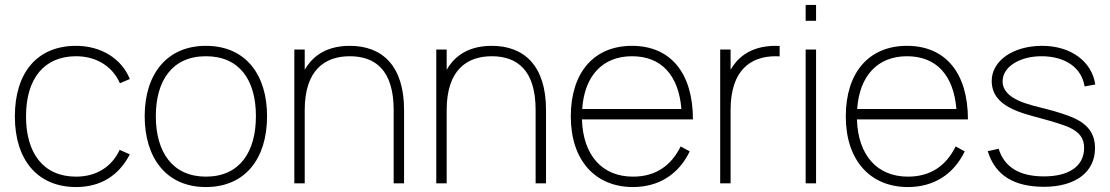

<svg xmlns="http://www.w3.org/2000/svg" viewBox="-20 -740 4481 775"><path d="M287 15C385 15 459 -30 504 -117L463 -135C430.5 -65.5 368 -27 287 -27C154 -27 85 -123 85 -270C85 -424 159 -513 287 -513C368.5 -513 434 -472.5 464 -404L504 -421C471 -503.5 387.5 -555 287 -555C132 -555 40 -449 40 -270C40 -92.5 133.5 15 287 15Z M811 15C970 15 1058 -100 1058 -271C1058 -438 972 -555 811 -555C654 -555 564 -441 564 -271C564 -103 651 15 811 15ZM811 -27C678 -27 609 -124 609 -271C609 -413 674 -513 811 -513C946 -513 1013 -418 1013 -271C1013 -126 947 -27 811 -27Z M1569 0H1611V-296C1611 -474.5 1523 -555 1392 -555C1282 -555 1233.5 -499 1210 -458.5V-540H1168V0H1210V-296C1210 -458 1292 -513 1392 -513C1493.5 -513 1569 -458 1569 -296Z M2142 0H2184V-296C2184 -474.5 2096 -555 1965 -555C1855 -555 1806.5 -499 1783 -458.5V-540H1741V0H1783V-296C1783 -458 1865 -513 1965 -513C2066.5 -513 2142 -458 2142 -296Z M2535 -27C2411.5 -27 2333.5 -112 2329 -258H2777C2777 -445.5 2686.5 -555 2531 -555C2377.5 -555 2284 -447.5 2284 -270C2284 -93.5 2382 15 2535 15C2638.5 15 2719.5 -36 2764 -129L2727.5 -149C2690 -73 2628.5 -27 2535 -27ZM2330 -300C2339 -434 2412.5 -513 2531 -513C2648.5 -513 2719 -438 2730.5 -300Z M3127 -554.5C3121.5 -555 3116.5 -555 3111 -555C3001 -555 2952.5 -499 2929 -458.5V-540H2887V0H2929V-296C2929 -458 3011 -513 3111 -513C3116.5 -513 3121.5 -513 3127 -512.5Z M3274 -656V-720H3232V-656ZM3274 0V-540H3232V0Z M3645 -27C3521.5 -27 3443.5 -112 3439 -258H3887C3887 -445.5 3796.5 -555 3641 -555C3487.5 -555 3394 -447.5 3394 -270C3394 -93.5 3492 15 3645 15C3748.5 15 3829.5 -36 3874 -129L3837.5 -149C3800 -73 3738.5 -27 3645 -27ZM3440 -300C3449 -434 3522.5 -513 3641 -513C3758.5 -513 3829 -438 3840.5 -300Z M4194 14C4321.5 14 4400 -45.5 4400 -142C4400 -197 4374.5 -236 4316 -263C4289.5 -275 4247 -289 4201.5 -300.5C4137 -317 4027 -337.5 4027 -412C4027 -470.5 4096.5 -513 4183.5 -513C4280 -513 4346 -467 4358 -391L4401 -399C4387 -492.5 4302 -555 4186.5 -555C4069 -555 3983 -494.5 3983 -413.5C3983 -308.5 4102.5 -284 4190 -260C4231 -249 4268.5 -237 4289.5 -228.5C4340.5 -207 4356 -179 4356 -143C4356 -70 4296 -28 4194 -28C4096.5 -28 4034.5 -64 4011 -139.5L3967 -130C3997 -31.5 4074 14 4194 14Z"/></svg>

Font: Vela Sans ExtLt
Style: Regular
Weight: 200
Designer: Principal design: Mikhail Sharanda - project Manrope.
Design modification: Ravid Balaliev
Foundry: Mikhail Sharanda
Version: Version 1.001